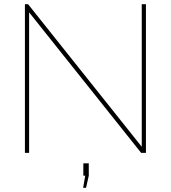

<svg xmlns="http://www.w3.org/2000/svg" viewBox="-20 -730 816 917"><path d="M654 0 119 -671V0H99V-710H114L657 -29V-710H677V0ZM391 167H377L387 109H378V50H404V109Z"/></svg>

Font: Raleway
Style: Thin
Weight: 100
Designer: Matt McInerney, Pablo Impallari, Rodrigo Fuenzalida
Foundry: Matt McInerney, Pablo Impallari, Rodrigo Fuenzalida
Version: Version 3.000